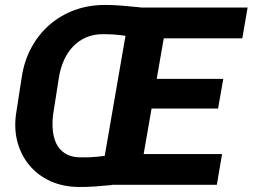

<svg xmlns="http://www.w3.org/2000/svg" viewBox="-20 -741 1013 770"><path d="M400.9 -721.2Q436.5 -721.2 472.2 -718Q507.8 -714.8 543.5 -711.4L530.3 -588.9Q497.1 -596.2 463.6 -600.1Q430.2 -604 396.5 -604Q356.9 -604.5 326.2 -591.3Q295.4 -578.1 272.9 -554.4Q250.5 -530.8 236.3 -499Q222.2 -467.3 216.3 -430.7L192.9 -280.8Q189 -249 191.7 -219.2Q194.3 -189.5 205.8 -165.3Q217.3 -141.1 240.5 -126Q263.7 -110.8 299.8 -109.9Q335.4 -108.9 370.8 -112.5Q406.2 -116.2 440.9 -122.1L428.7 1Q395 4.4 361.3 6.8Q327.6 9.3 293.5 8.8Q231.9 7.8 182.6 -14.4Q133.3 -36.6 99.6 -76.2Q65.9 -115.7 51 -167.7Q36.1 -219.7 43.9 -281.2L66.9 -429.7Q76.2 -494.1 104.7 -547.9Q133.3 -601.6 177.5 -640.4Q221.7 -679.2 278.3 -700.2Q335 -721.2 400.9 -721.2ZM870.6 -123 849.6 0H481L502.4 -123ZM658.2 -710.9 534.7 0H379.9L502.9 -710.9ZM875.5 -424.8 854.5 -305.7H534.2L554.7 -424.8ZM973.1 -710.9 951.7 -587.4H583L604.5 -710.9Z"/></svg>

Font: Roboto ExtraBold
Style: Italic
Weight: 800
Designer: Christian Robertson
Foundry: Google
Version: Version 3.009; 2024